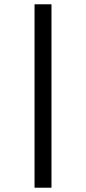

<svg xmlns="http://www.w3.org/2000/svg" viewBox="-20 -719 401 895"><path d="M141 156V-699H220V156Z"/></svg>

Font: Faustina SemiBold
Style: Regular
Weight: 600
Designer: Alfonso Garcia
Foundry: http://www.omnibus-type.com
Version: Version 1.200